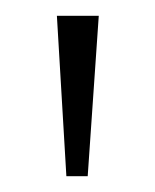

<svg xmlns="http://www.w3.org/2000/svg" viewBox="-20 -651 196 243"><path d="M64 -428 52 -631H105L91 -428Z"/></svg>

Font: Alumni Sans Light
Style: Regular
Weight: 300
Version: Version 1.018